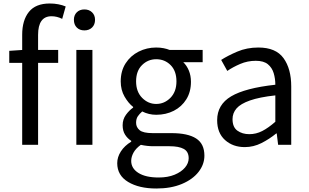

<svg xmlns="http://www.w3.org/2000/svg" viewBox="-20 -829 1767 1099"><path d="M33 -469V-538L107 -543V-630Q107 -713 145.5 -761Q184 -809 265 -809Q291 -809 314 -804.5Q337 -800 356 -792L336 -721Q306 -736 275 -736Q198 -736 198 -629V-543H313V-469H198V0H107V-469Z M417 0V-543H509V0ZM463 -655Q436 -655 419.5 -671.5Q403 -688 403 -716Q403 -742 419.5 -758.5Q436 -775 463 -775Q490 -775 507 -758.5Q524 -742 524 -716Q524 -688 507 -671.5Q490 -655 463 -655Z M875 250Q776 250 713.5 212.5Q651 175 651 105Q651 70 672 37.5Q693 5 731 -18V-23Q710 -36 696 -58Q682 -80 682 -112Q682 -146 701 -172Q720 -198 742 -213V-217Q715 -238 693 -276Q671 -314 671 -363Q671 -423 699 -466.5Q727 -510 773.5 -533.5Q820 -557 874 -557Q897 -557 917 -553Q937 -549 951 -543H1140V-473H1029Q1049 -454 1061 -425Q1073 -396 1073 -361Q1073 -303 1046.5 -260.5Q1020 -218 975 -195Q930 -172 874 -172Q832 -172 794 -191Q779 -178 769 -163.5Q759 -149 759 -126Q759 -101 779 -84Q799 -67 854 -67H961Q1055 -67 1102.5 -36.5Q1150 -6 1150 62Q1150 112 1116.5 155Q1083 198 1021 224Q959 250 875 250ZM874 -234Q921 -234 955.5 -269Q990 -304 990 -363Q990 -423 956.5 -456.5Q923 -490 874 -490Q827 -490 793 -456.5Q759 -423 759 -363Q759 -304 793.5 -269Q828 -234 874 -234ZM888 187Q941 187 979.5 171Q1018 155 1039 130Q1060 105 1060 77Q1060 39 1032 23.5Q1004 8 950 8H856Q841 8 822.5 6Q804 4 786 0Q757 21 744 45Q731 69 731 92Q731 135 772.5 161Q814 187 888 187Z M1381 13Q1313 13 1268 -27.5Q1223 -68 1223 -141Q1223 -230 1303 -277.5Q1383 -325 1556 -344Q1556 -379 1546.5 -410.5Q1537 -442 1513 -461.5Q1489 -481 1444 -481Q1397 -481 1355 -463Q1313 -445 1281 -423L1246 -486Q1283 -510 1338 -533.5Q1393 -557 1459 -557Q1559 -557 1603 -496Q1647 -435 1647 -334V0H1572L1564 -65H1561Q1522 -33 1476.5 -10Q1431 13 1381 13ZM1407 -61Q1446 -61 1481 -79Q1516 -97 1556 -132V-283Q1465 -273 1411 -254Q1357 -235 1334 -208.5Q1311 -182 1311 -147Q1311 -101 1339 -81Q1367 -61 1407 -61Z"/></svg>

Font: Source Han Sans
Style: Regular
Weight: 400
Designer: Ryoko NISHIZUKA Ë•øÂ°öÊ∂ºÂ≠ê (kana, bopomofo & ideographs); Paul D. Hunt (Latin, Greek & Cyrillic); Sandoll Communicatio
Foundry: Adobe
Version: Version 2.004;hotconv 1.0.118;makeotfexe 2.5.65603